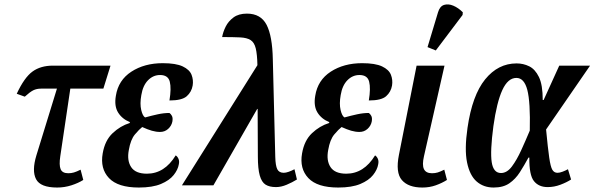

<svg xmlns="http://www.w3.org/2000/svg" viewBox="-20 -830 2663 860"><path d="M236 10Q161 10 141.5 -27.5Q122 -65 143 -134L235 -433H164Q144 -433 129 -425.5Q114 -418 91 -397L55 -410Q89 -483 125.5 -509.5Q162 -536 217 -536H475L443 -433H295L250 -130Q244 -91 251.5 -72.5Q259 -54 286 -54Q299 -54 311 -57.5Q323 -61 341 -70L353 -24Q331 -10 300 0Q269 10 236 10Z M602 10Q508 10 468 -32.5Q428 -75 440 -143Q450 -201 484.5 -233.5Q519 -266 561 -279L562 -283Q527 -297 509 -326Q491 -355 499 -401Q510 -471 568.5 -509Q627 -547 709 -547Q768 -547 798.5 -532.5Q829 -518 838 -495Q847 -472 843 -447Q838 -418 816.5 -399Q795 -380 739 -380Q748 -434 740.5 -464Q733 -494 697 -494Q666 -494 643 -470.5Q620 -447 613 -404Q606 -365 612.5 -337.5Q619 -310 630 -304Q659 -312 686.5 -318Q714 -324 739 -324Q745 -320 750 -311Q755 -302 752 -285Q748 -266 733 -252.5Q718 -239 697 -239Q679 -239 660 -244.5Q641 -250 617 -261Q604 -251 584.5 -228Q565 -205 557 -158Q548 -111 567.5 -81.5Q587 -52 638 -52Q717 -52 767 -134Q775 -129 779.5 -118.5Q784 -108 781 -94Q777 -70 758 -46Q739 -22 701 -6Q663 10 602 10Z M795 0 1133 -538Q1132 -587 1125.5 -613.5Q1119 -640 1102.5 -650.5Q1086 -661 1055.5 -662.5Q1025 -664 975 -664Q979 -687 991 -711Q1003 -735 1026 -752Q1049 -769 1086 -769Q1148 -769 1174 -719Q1200 -669 1202 -564L1213 -127Q1214 -88 1222 -72Q1230 -56 1251 -56Q1260 -56 1273 -60.5Q1286 -65 1299 -72L1310 -26Q1289 -13 1264 -2.5Q1239 8 1216 8Q1187 8 1169.5 -3Q1152 -14 1143.5 -44Q1135 -74 1135 -129L1134 -342H1132L936 0Z M1495 10Q1401 10 1361 -32.5Q1321 -75 1333 -143Q1343 -201 1377.5 -233.5Q1412 -266 1454 -279L1455 -283Q1420 -297 1402 -326Q1384 -355 1392 -401Q1403 -471 1461.5 -509Q1520 -547 1602 -547Q1661 -547 1691.5 -532.5Q1722 -518 1731 -495Q1740 -472 1736 -447Q1731 -418 1709.5 -399Q1688 -380 1632 -380Q1641 -434 1633.5 -464Q1626 -494 1590 -494Q1559 -494 1536 -470.5Q1513 -447 1506 -404Q1499 -365 1505.5 -337.5Q1512 -310 1523 -304Q1552 -312 1579.5 -318Q1607 -324 1632 -324Q1638 -320 1643 -311Q1648 -302 1645 -285Q1641 -266 1626 -252.5Q1611 -239 1590 -239Q1572 -239 1553 -244.5Q1534 -250 1510 -261Q1497 -251 1477.5 -228Q1458 -205 1450 -158Q1441 -111 1460.5 -81.5Q1480 -52 1531 -52Q1610 -52 1660 -134Q1668 -129 1672.5 -118.5Q1677 -108 1674 -94Q1670 -70 1651 -46Q1632 -22 1594 -6Q1556 10 1495 10Z M1872 10Q1809 10 1780 -23.5Q1751 -57 1767 -137L1846 -536H1971L1879 -130Q1870 -91 1879 -72.5Q1888 -54 1915 -54Q1929 -54 1940.5 -57.5Q1952 -61 1970 -70L1982 -24Q1960 -10 1932 0Q1904 10 1872 10ZM1932 -604 1895 -619 1942 -775Q1950 -802 1969 -808Q1988 -814 2010.5 -804.5Q2033 -795 2053 -775L2052 -763Z M2191 10Q2146 10 2115 -17Q2084 -44 2072 -102.5Q2060 -161 2074 -257Q2095 -403 2153 -474.5Q2211 -546 2294 -546Q2324 -546 2350.5 -533Q2377 -520 2394 -485Q2411 -450 2411 -382H2415L2485 -536H2623L2426 -250Q2434 -166 2440 -124.5Q2446 -83 2454 -69.5Q2462 -56 2477 -56Q2487 -56 2500 -61Q2513 -66 2524 -72L2538 -26Q2518 -13 2490 -2.5Q2462 8 2433 8Q2393 8 2371.5 -19Q2350 -46 2351 -124H2347Q2328 -89 2308.5 -58.5Q2289 -28 2261.5 -9Q2234 10 2191 10ZM2224 -55Q2251 -55 2273 -84.5Q2295 -114 2315 -158Q2335 -202 2353 -245Q2356 -373 2342 -427Q2328 -481 2293 -481Q2255 -481 2230 -426.5Q2205 -372 2190 -265Q2175 -152 2182.5 -103.5Q2190 -55 2224 -55Z"/></svg>

Font: Noto Serif ExtraCondensed SemiBold
Style: Italic
Weight: 600
Width: 2
Italic angle: -12°
Designer: Monotype Design Team
Foundry: Monotype Imaging Inc.
Version: Version 2.013